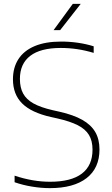

<svg xmlns="http://www.w3.org/2000/svg" viewBox="-20 -964 581 993"><path d="M55.5 -21.5V-55.5Q149.5 -24 239 -24Q348 -24 403.2 -66Q458.5 -108 458.5 -190Q458.5 -236 440 -266.2Q421.5 -296.5 382 -316.5Q342.5 -336.5 276.5 -351.5L243 -359Q142.5 -381.5 94.8 -428.8Q47 -476 47 -554Q47 -614.5 75.2 -658.2Q103.5 -702 159.2 -725.5Q215 -749 296.5 -749Q340 -749 383.2 -742.8Q426.5 -736.5 464.5 -724.5V-690.5Q380.5 -716 294.5 -716Q189.5 -716 136.2 -675Q83 -634 83 -556Q83 -510.5 99.8 -480Q116.5 -449.5 153.2 -429Q190 -408.5 253 -394L286.5 -386.5Q360 -370 405.5 -344.2Q451 -318.5 472.8 -281Q494.5 -243.5 494.5 -191Q494.5 -94.5 427.8 -42.8Q361 9 237.5 9Q193.5 9 146 1.2Q98.5 -6.5 55.5 -21.5ZM257 -808 356.5 -944H397.5L291 -808Z"/></svg>

Font: Encode Sans Semi Expanded Thin
Style: Regular
Weight: 250
Width: 6
Designer: Multiple Designers
Foundry: Impallari Type
Version: Version 2.000